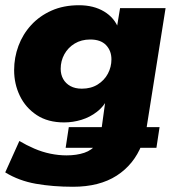

<svg xmlns="http://www.w3.org/2000/svg" viewBox="-21 -523 667 734"><path d="M258 191Q181 191 116 179.5Q51 168 -1 136L53 16Q80 32 110 45Q140 58 171.5 64.5Q203 71 233 71Q272 71 301.5 61Q331 51 347 28L354 42H230L242 -37H394L364 -13Q365 -16 365.5 -18Q366 -20 366 -22L383 -146L390 -145Q376 -116 349.5 -95.5Q323 -75 290.5 -65Q258 -55 224 -55Q162 -55 119.5 -83Q77 -111 55 -156.5Q33 -202 33 -255Q33 -303 49.5 -347.5Q66 -392 98 -427Q130 -462 176 -482.5Q222 -503 281 -503Q337 -503 377 -479Q417 -455 433 -412L425 -413L438 -492H612L541 -45Q540 -41 539.5 -35Q539 -29 538 -26L529 -37H589L577 42H504L521 30Q491 106 425 148.5Q359 191 258 191ZM292 -184Q327 -184 352.5 -200Q378 -216 391.5 -241.5Q405 -267 405 -296Q405 -329 384.5 -350.5Q364 -372 324 -372Q290 -372 264.5 -356.5Q239 -341 225 -315.5Q211 -290 211 -260Q211 -238 220.5 -221Q230 -204 248 -194Q266 -184 292 -184Z"/></svg>

Font: Nunito Sans 12pt ExtraLight 12pt Black
Style: Italic
Weight: 900
Italic angle: -9°
Version: Version 3.101;gftools[0.9.27]